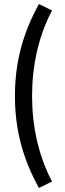

<svg xmlns="http://www.w3.org/2000/svg" viewBox="-20 -754 321 952"><path d="M173 178 238 146C170 18 139 -131 139 -278C139 -425 170 -574 238 -702L173 -734C98 -598 54 -454 54 -278C54 -102 98 42 173 178Z"/></svg>

Font: Falling Sky
Style: Condensed
Weight: 400
Designer: Paul D. Hunt
Foundry: Adobe Systems Incorporated
Version: Version 1.02